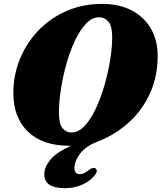

<svg xmlns="http://www.w3.org/2000/svg" viewBox="-20 -734 828 984"><path d="M502.5 -714Q592.5 -714 656.2 -680Q720 -646 754 -586Q788 -526 788 -448Q788 -342.5 749 -256.2Q710 -170 641.2 -107.2Q572.5 -44.5 483 -9.5Q419.5 14.5 390.5 53.5Q361.5 92.5 361.5 126.5Q361.5 158.5 389 158.5Q401 158.5 412.5 152.5Q424 146.5 436 137Q444.5 130.5 451.8 127.8Q459 125 466 127.5Q473.5 129.5 475.8 139.2Q478 149 465 164.5Q444 192.5 403.5 211.5Q363 230.5 312.5 230.5Q207 230.5 207 159Q207 122.5 238 84.8Q269 47 343.5 13Q339.5 13 334.5 13Q198.5 13 123.5 -59Q48.5 -131 48.5 -256.5Q48.5 -349.5 82.2 -432Q116 -514.5 177 -578Q238 -641.5 321 -677.8Q404 -714 502.5 -714ZM282 -156.5Q282 -100 300 -77.5Q318 -55 347 -55Q382.5 -55 414 -88.8Q445.5 -122.5 471.2 -177.8Q497 -233 515.8 -298.5Q534.5 -364 544.8 -428.2Q555 -492.5 555 -543.5Q555 -599.5 536 -622.5Q517 -645.5 487.5 -645.5Q451.5 -645.5 420.2 -612.2Q389 -579 363.5 -524.5Q338 -470 319.8 -404.8Q301.5 -339.5 291.8 -274.5Q282 -209.5 282 -156.5Z"/></svg>

Font: Fraunces 9pt S000 Black
Style: Italic
Weight: 900
Italic angle: -16°
Version: Version 1.000; ttfautohint (v1.8.3)